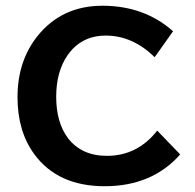

<svg xmlns="http://www.w3.org/2000/svg" viewBox="-20 -604 680 669"><path d="M607.9 -65.9Q509.8 44.9 344.7 44.9Q180.7 44.9 98.6 -67.9Q41 -147.5 41 -265.6Q41 -390.1 109.9 -477.5Q194.8 -584 336.9 -584Q482.9 -584 583 -495.1L519 -404.8Q441.9 -480 348.6 -480Q263.7 -480 215.8 -412.1Q175.8 -354.5 175.8 -267.1Q175.8 -176.8 217.3 -122.1Q264.6 -61 352.5 -61Q459 -61 527.8 -148.9Z"/></svg>

Font: FORM UDPGothic
Style: Bold
Weight: 700
Foundry: Pronama LLC
Version: Version 1.051